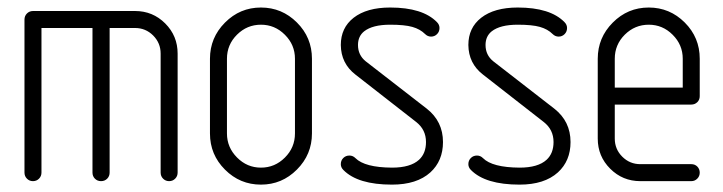

<svg xmlns="http://www.w3.org/2000/svg" viewBox="-20 -484 1931 513"><path d="M45.4 -22.9V-431.6Q45.4 -441.4 52 -448Q58.6 -454.6 68.4 -454.6H340.8Q388.2 -454.6 421.4 -421.4Q454.6 -388.2 454.6 -340.8V-22.9Q454.6 -13.2 448 -6.6Q441.4 0 431.9 0Q422.4 0 415.8 -6.6Q409.2 -13.2 409.2 -22.9V-340.8Q409.2 -369.1 389.2 -389.2Q369.1 -409.2 340.8 -409.2H272.9V-22.9Q272.9 -13.2 266.4 -6.6Q259.8 0 250 0Q240.2 0 233.6 -6.6Q227.1 -13.2 227.1 -22.9V-409.2H90.8V-22.9Q90.8 -13.2 84.2 -6.6Q77.6 0 68.1 0Q58.6 0 52 -6.6Q45.4 -13.2 45.4 -22.9Z M541 -127.4V-327.1Q541 -383.3 581.1 -423.6Q621.1 -463.9 677.2 -463.9Q733.4 -463.9 773.4 -423.8Q813.5 -383.8 813.5 -327.1V-127.4Q813.5 -71.3 773.4 -31Q733.4 9.3 677.2 9.3Q621.1 9.3 581.1 -30.8Q541 -70.8 541 -127.4ZM586.4 -127.4Q586.4 -90.3 613.3 -63.2Q640.1 -36.1 677.2 -36.1Q714.4 -36.1 741.2 -63Q768.1 -89.8 768.1 -127.4V-327.1Q768.1 -364.3 741.2 -391.1Q714.4 -418 677.2 -418Q640.1 -418 613.3 -391.4Q586.4 -364.7 586.4 -327.1Z M890.6 -45.4Q890.6 -55.2 897.2 -61.8Q903.8 -68.4 913.6 -68.4Q922.9 -68.4 929.7 -61.5Q954.6 -36.6 1027.3 -36.1Q1076.7 -36.1 1099.6 -57.1Q1118.2 -74.2 1118.2 -104.5Q1118.2 -137.7 1091.8 -158.2L929.7 -284.7Q891.1 -314.5 890.6 -363.8Q890.6 -409.7 924.8 -436.5Q960 -463.9 1022.5 -463.9Q1109.4 -463.9 1147.5 -424.8Q1154.3 -418 1154.3 -409.2Q1154.3 -399.4 1147.7 -392.8Q1141.1 -386.2 1131.8 -386.2Q1122.6 -386.2 1115.7 -393.1Q1102.5 -406.2 1081.8 -412.1Q1061 -418 1022.5 -418Q975.6 -418 953.1 -400.4Q936.5 -387.2 936.5 -363.8Q936.5 -336.9 957 -320.3L1120.1 -193.8Q1163.6 -159.7 1163.6 -104.5Q1163.6 -54.2 1129.9 -23.4Q1093.8 9.3 1027.3 9.3Q936 9.3 897.5 -29.8Q890.6 -36.6 890.6 -45.4Z M1231.4 -45.4Q1231.4 -55.2 1238 -61.8Q1244.6 -68.4 1254.4 -68.4Q1263.7 -68.4 1270.5 -61.5Q1295.4 -36.6 1368.2 -36.1Q1417.5 -36.1 1440.4 -57.1Q1459 -74.2 1459 -104.5Q1459 -137.7 1432.6 -158.2L1270.5 -284.7Q1231.9 -314.5 1231.4 -363.8Q1231.4 -409.7 1265.6 -436.5Q1300.8 -463.9 1363.3 -463.9Q1450.2 -463.9 1488.3 -424.8Q1495.1 -418 1495.1 -409.2Q1495.1 -399.4 1488.5 -392.8Q1481.9 -386.2 1472.7 -386.2Q1463.4 -386.2 1456.5 -393.1Q1443.4 -406.2 1422.6 -412.1Q1401.9 -418 1363.3 -418Q1316.4 -418 1293.9 -400.4Q1277.3 -387.2 1277.3 -363.8Q1277.3 -336.9 1297.9 -320.3L1460.9 -193.8Q1504.4 -159.7 1504.4 -104.5Q1504.4 -54.2 1470.7 -23.4Q1434.6 9.3 1368.2 9.3Q1276.9 9.3 1238.3 -29.8Q1231.4 -36.6 1231.4 -45.4Z M1577.1 -113.8V-327.1Q1577.1 -383.3 1617.2 -423.6Q1657.2 -463.9 1713.4 -463.9Q1769.5 -463.9 1809.6 -423.8Q1849.6 -383.8 1849.6 -327.1V-227.1Q1849.6 -217.3 1843 -210.9Q1836.4 -204.6 1827.1 -204.6H1622.6V-113.8Q1622.6 -85.4 1642.6 -65.4Q1662.6 -45.4 1690.9 -45.4H1827.1Q1836.9 -45.4 1843.3 -38.8Q1849.6 -32.2 1849.6 -22.7Q1849.6 -13.2 1843 -6.6Q1836.4 0 1827.1 0H1690.9Q1643.6 0 1610.4 -33.2Q1577.1 -66.4 1577.1 -113.8ZM1622.6 -250H1804.2V-327.1Q1804.2 -364.3 1777.3 -391.1Q1750.5 -418 1713.4 -418Q1676.3 -418 1649.4 -391.4Q1622.6 -364.7 1622.6 -327.1Z"/></svg>

Font: OpenGost Type A TT
Style: Regular
Weight: 400
Version: Version 0.3